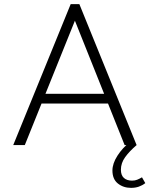

<svg xmlns="http://www.w3.org/2000/svg" viewBox="-20 -702 724 929"><path d="M44 0 322 -682H364L641 0H583L332 -628H353L100 0ZM165 -201V-248H520V-201ZM614 207Q577 207 550.5 186Q524 165 524 123Q524 89 548.5 51Q573 13 610 -16L641 0Q606 30 585.5 58.5Q565 87 565 119Q565 146 579.5 159Q594 172 619 172Q633 172 644 167.5Q655 163 667 156L683 184Q669 195 652 201Q635 207 614 207Z"/></svg>

Font: Outfit Thin ExtraLight
Style: Regular
Weight: 250
Version: Version 1.100;gftools[0.9.27]